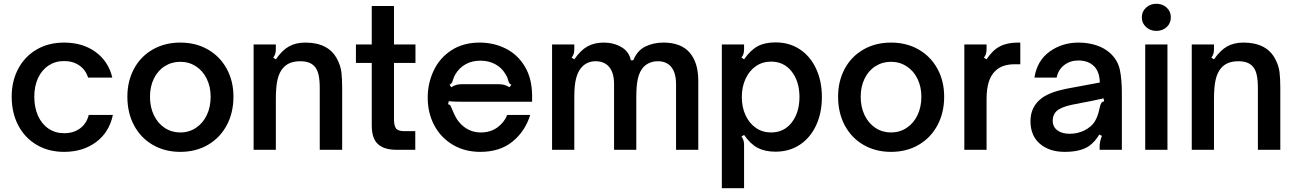

<svg xmlns="http://www.w3.org/2000/svg" viewBox="-20 -795 6875 1019"><path d="M42 -282Q42 -365 77 -430.5Q112 -496 175 -532.5Q238 -569 320 -569Q419 -569 487.5 -519Q556 -469 576 -383H448Q434 -425 400.5 -448Q367 -471 320 -471Q274 -471 238 -447.5Q202 -424 182 -381Q162 -338 162 -282Q162 -224 182 -180Q202 -136 238 -112Q274 -88 320 -88Q371 -88 405.5 -114Q440 -140 451 -185H579Q560 -93 490 -41Q420 11 320 11Q238 11 175 -26Q112 -63 77 -129.5Q42 -196 42 -282Z M656 -282Q656 -365 691.5 -430.5Q727 -496 791 -532.5Q855 -569 937 -569Q1019 -569 1083 -532.5Q1147 -496 1183 -430.5Q1219 -365 1219 -282Q1219 -197 1183.5 -130.5Q1148 -64 1084 -26.5Q1020 11 937 11Q855 11 791 -26Q727 -63 691.5 -129.5Q656 -196 656 -282ZM1098 -282Q1098 -334 1077.5 -376.5Q1057 -419 1020 -443Q983 -467 937 -467Q891 -467 854 -443.5Q817 -420 796.5 -377.5Q776 -335 776 -282Q776 -226 797 -183Q818 -140 854.5 -116Q891 -92 937 -92Q983 -92 1020 -116.5Q1057 -141 1077.5 -184Q1098 -227 1098 -282Z M1326 0V-559H1444V-535Q1444 -520 1441 -510Q1438 -500 1430 -489L1444 -480Q1477 -528 1513.5 -548.5Q1550 -569 1600 -569Q1726 -569 1771 -478Q1788 -445 1792 -411Q1796 -377 1796 -327V0H1677V-327Q1677 -371 1670.5 -399Q1664 -427 1649 -443Q1625 -470 1573 -470Q1513 -470 1482 -434Q1462 -411 1453 -373Q1444 -335 1444 -269V0Z M2084 0Q2019 0 1986 -30Q1953 -60 1953 -129V-461H1869V-559H1953V-763H2071V-559H2185V-461H2071V-162Q2071 -130 2081 -114.5Q2091 -99 2125 -99H2184V0Z M2250 -277Q2250 -353 2281.5 -420Q2313 -487 2375.5 -528Q2438 -569 2526 -569Q2600 -569 2663.5 -537.5Q2727 -506 2765.5 -442Q2804 -378 2804 -285V-255H2434Q2382 -255 2362 -258L2358 -242Q2367 -240 2370.5 -234.5Q2374 -229 2378 -218Q2387 -197 2389 -193Q2409 -146 2446.5 -119Q2484 -92 2532 -92Q2583 -92 2619.5 -118.5Q2656 -145 2672 -185H2794Q2767 -98 2700 -43.5Q2633 11 2529 11Q2447 11 2383.5 -26.5Q2320 -64 2285 -129.5Q2250 -195 2250 -277ZM2375 -332Q2390 -341 2401.5 -344.5Q2413 -348 2429 -348H2627Q2644 -348 2656.5 -344.5Q2669 -341 2684 -332L2694 -345Q2685 -350 2682.5 -354.5Q2680 -359 2677 -368Q2675 -382 2663 -401Q2643 -436 2608 -454.5Q2573 -473 2530 -473Q2486 -473 2452 -454.5Q2418 -436 2397 -401Q2389 -388 2383 -368Q2381 -360 2378 -355.5Q2375 -351 2366 -345Z M2910 0V-559H3028V-535Q3028 -520 3025 -510Q3022 -500 3014 -489L3028 -480Q3061 -528 3097.5 -548.5Q3134 -569 3184 -569Q3237 -569 3278 -545Q3319 -521 3328 -475H3341Q3362 -527 3405 -548Q3448 -569 3501 -569Q3594 -569 3640 -516Q3686 -463 3686 -366V0H3568V-348Q3568 -408 3543 -439Q3518 -470 3472 -470Q3426 -470 3396 -440Q3374 -416 3365.5 -378Q3357 -340 3357 -281V0H3239V-348Q3239 -408 3213.5 -439Q3188 -470 3141 -470Q3096 -470 3067 -438Q3047 -416 3037.5 -379Q3028 -342 3028 -281V0Z M4342 -280Q4342 -195 4311 -129Q4280 -63 4224.5 -26.5Q4169 10 4096 10Q4040 10 4001.5 -10Q3963 -30 3929 -79L3915 -70Q3923 -60 3926 -49.5Q3929 -39 3929 -24V204H3811V-559H3929V-535Q3929 -520 3926 -509.5Q3923 -499 3915 -490L3929 -480Q3963 -529 4001 -549.5Q4039 -570 4096 -570Q4169 -570 4224.5 -533.5Q4280 -497 4311 -431Q4342 -365 4342 -280ZM3917 -280Q3917 -226 3937 -183Q3957 -140 3992 -116Q4027 -92 4072 -92Q4141 -92 4182 -145Q4223 -198 4223 -280Q4223 -362 4182 -415Q4141 -468 4072 -468Q4027 -468 3992 -444Q3957 -420 3937 -377Q3917 -334 3917 -280Z M4428 -282Q4428 -365 4463.5 -430.5Q4499 -496 4563 -532.5Q4627 -569 4709 -569Q4791 -569 4855 -532.5Q4919 -496 4955 -430.5Q4991 -365 4991 -282Q4991 -197 4955.5 -130.5Q4920 -64 4856 -26.5Q4792 11 4709 11Q4627 11 4563 -26Q4499 -63 4463.5 -129.5Q4428 -196 4428 -282ZM4870 -282Q4870 -334 4849.5 -376.5Q4829 -419 4792 -443Q4755 -467 4709 -467Q4663 -467 4626 -443.5Q4589 -420 4568.5 -377.5Q4548 -335 4548 -282Q4548 -226 4569 -183Q4590 -140 4626.5 -116Q4663 -92 4709 -92Q4755 -92 4792 -116.5Q4829 -141 4849.5 -184Q4870 -227 4870 -282Z M5098 0V-559H5216V-535Q5216 -520 5213 -510Q5210 -500 5202 -489L5216 -480Q5247 -528 5286 -548.5Q5325 -569 5382 -569H5395V-454H5365Q5298 -454 5262 -418Q5216 -375 5216 -270V0Z M5449 -152Q5449 -230 5510 -275Q5554 -307 5640 -324L5817 -357Q5816 -413 5787 -443Q5756 -474 5703 -474Q5660 -474 5628 -449.5Q5596 -425 5588 -383H5470Q5484 -473 5550.5 -521Q5617 -569 5704 -569Q5754 -569 5797.5 -555Q5841 -541 5872 -513Q5913 -475 5923.5 -424Q5934 -373 5934 -303V0H5816V-19Q5816 -42 5828 -74L5814 -81Q5793 -44 5760 -20Q5714 11 5631 11Q5549 11 5499 -32Q5449 -75 5449 -152ZM5734 -102Q5775 -123 5792 -153Q5802 -171 5807 -187Q5812 -203 5818 -230Q5821 -243 5826 -249.5Q5831 -256 5840 -257L5837 -273Q5756 -255 5725 -250L5669 -239Q5611 -227 5587 -205Q5567 -185 5567 -155Q5567 -122 5591.5 -103.5Q5616 -85 5657 -85Q5698 -85 5734 -102Z M6176 0H6058V-559H6176ZM6040 -703Q6040 -734 6062.5 -754.5Q6085 -775 6117 -775Q6150 -775 6172 -754.5Q6194 -734 6194 -703Q6194 -672 6172 -651.5Q6150 -631 6117 -631Q6085 -631 6062.5 -651.5Q6040 -672 6040 -703Z M6305 0V-559H6423V-535Q6423 -520 6420 -510Q6417 -500 6409 -489L6423 -480Q6456 -528 6492.5 -548.5Q6529 -569 6579 -569Q6705 -569 6750 -478Q6767 -445 6771 -411Q6775 -377 6775 -327V0H6656V-327Q6656 -371 6649.5 -399Q6643 -427 6628 -443Q6604 -470 6552 -470Q6492 -470 6461 -434Q6441 -411 6432 -373Q6423 -335 6423 -269V0Z"/></svg>

Font: Open Sauce Sans SemiBold
Style: Regular
Weight: 600
Designer: Alfredo Marco Pradil
Foundry: Creative Sauce Fz LLC
Version: Version 1.477